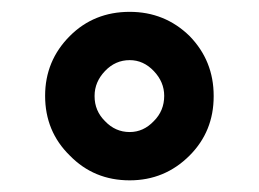

<svg xmlns="http://www.w3.org/2000/svg" viewBox="-20 -732 440 326"><path d="M342.8 -569.3Q342.8 -628.9 301.8 -670.9Q259.8 -711.9 200.2 -711.9Q139.6 -711.9 98.6 -670.9Q56.6 -628.9 56.6 -569.3Q56.6 -508.8 98.6 -467.8Q139.6 -425.8 200.2 -425.8Q259.8 -425.8 301.8 -467.8Q342.8 -508.8 342.8 -568.4Q342.8 -568.4 342.8 -569.3ZM140.6 -569.3Q140.6 -592.8 158.2 -611.3Q175.8 -629.9 200.2 -629.9Q223.6 -629.9 241.2 -611.3Q258.8 -592.8 258.8 -569.3Q258.8 -543.9 241.2 -526.4Q223.6 -507.8 200.2 -507.8Q175.8 -507.8 158.2 -526.4Q140.6 -543.9 140.6 -568.4Q140.6 -568.4 140.6 -569.3Z"/></svg>

Font: Avakin
Style: Bold
Weight: 700
Designer: Herb Lubalin, Tom Carnase, Ed Benguiat, Adobe Type Staff
Version: Version 1.0